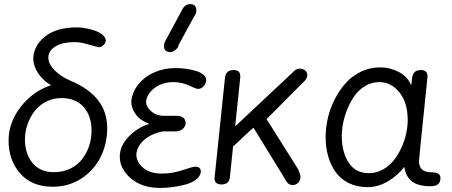

<svg xmlns="http://www.w3.org/2000/svg" viewBox="-20 -903 2214 940"><path d="M280.8 -422.9Q239.7 -422.9 205.1 -405Q170.4 -387.2 148.4 -357.9Q126.5 -328.6 114.3 -293Q102.1 -257.3 102.1 -220.2Q102.1 -150.9 138.9 -105.5Q175.8 -60.1 244.1 -60.1Q287.6 -60.1 323.2 -77.1Q358.9 -94.2 381.3 -122.8Q403.8 -151.4 416 -187.5Q428.2 -223.6 428.2 -263.2Q428.2 -335.9 389.2 -379.4Q350.1 -422.9 280.8 -422.9ZM498 -703.1Q497.1 -692.4 486.6 -682.1Q476.1 -671.9 464.8 -671.9Q459 -671.9 431.2 -680.2Q430.7 -680.2 429 -680.7Q427.2 -681.2 426.8 -681.2Q378.9 -696.8 347.2 -696.8Q286.6 -696.8 253.2 -676.8Q219.7 -656.7 216.8 -625V-620.1Q216.8 -590.3 247.1 -559.3Q277.3 -528.3 325.2 -507.8Q504.9 -433.1 504.9 -275.9Q504.9 -198.2 471.9 -133.1Q439 -67.9 377.4 -28.3Q315.9 11.2 237.8 11.2Q136.2 11.2 79.1 -53.5Q22 -118.2 22 -214.8Q22 -304.7 82.5 -381.3Q143.1 -458 230 -485.8Q190.9 -508.3 167 -543.9Q143.1 -579.6 143.1 -615.2V-625Q149.4 -685.5 204.6 -727.3Q259.8 -769 357.9 -769Q374.5 -769 397 -765.1Q419.4 -761.2 442.6 -753.7Q465.8 -746.1 481.9 -732.7Q498 -719.2 498 -703.1Z M763.7 17.1Q675.3 17.1 620.8 -29.5Q566.4 -76.2 566.4 -136.2Q566.4 -189.9 611.6 -235.6Q656.7 -281.2 711.4 -295.9Q667 -313 644.8 -343Q622.6 -373 622.6 -405.8Q627 -453.1 658.4 -491.2Q689.9 -529.3 737.5 -549.6Q785.2 -569.8 838.4 -569.8Q861.8 -569.8 886.7 -566.7Q911.6 -563.5 935.5 -556.9Q959.5 -550.3 974.6 -538.3Q989.7 -526.4 989.7 -511.2Q988.3 -493.2 976.6 -480.5Q964.8 -467.8 949.7 -467.8Q940.9 -467.8 917.5 -479Q874.5 -501 829.6 -501Q776.4 -501 739 -473.9Q701.7 -446.8 695.3 -409.2V-404.8Q695.3 -380.4 720.2 -358.2Q745.1 -335.9 784.7 -335.9H845.7Q866.7 -335.9 877.7 -326.2Q888.7 -316.4 888.7 -301.8V-297.9Q887.2 -282.7 874 -271.2Q860.8 -259.8 840.3 -259.8H778.3Q720.7 -248.5 686 -218.3Q651.4 -188 647.5 -147.9Q647.5 -110.4 680.4 -81.8Q713.4 -53.2 773.4 -53.2Q829.1 -53.2 889.6 -75.2Q923.8 -86.9 936.5 -86.9Q963.4 -86.9 963.4 -62Q960.9 -39.6 938.7 -22.9Q916.5 -6.3 883.5 1.7Q850.6 9.8 820.6 13.4Q790.5 17.1 763.7 17.1ZM938.5 -836.9 854.5 -683.1Q854.5 -671.9 840.6 -659.9Q826.7 -647.9 815.4 -647.9Q782.7 -647.9 782.7 -676.8Q782.7 -689.5 787.6 -699.2L871.6 -855Q885.7 -882.8 910.6 -882.8Q927.2 -882.8 934.3 -874.3Q941.4 -865.7 941.4 -847.2Q941.4 -845.7 938.5 -836.9Z M1030.3 -30.8 1081.5 -522.9Q1085.9 -560.1 1123.5 -560.1Q1156.2 -560.1 1156.2 -530.8V-522.9L1131.3 -284.2L1423.3 -558.1Q1433.6 -566.9 1448.2 -566.9Q1462.9 -566.9 1473.6 -558.3Q1484.4 -549.8 1484.4 -536.1V-532.2Q1482.9 -515.6 1460.4 -496.1L1285.2 -319.8L1440.4 -73.2Q1451.2 -46.4 1451.2 -36.1Q1449.2 -17.1 1438.5 -7.1Q1427.7 2.9 1413.1 2.9Q1390.6 2.9 1379.4 -20L1221.2 -277.8Q1200.2 -260.7 1169.9 -231.2Q1139.6 -201.7 1121.1 -186L1105.5 -36.1Q1102.5 0 1064.5 0Q1030.3 0 1030.3 -30.8Z M1993.2 -484.9 1997.6 -521Q2002 -560.1 2040.5 -560.1Q2073.2 -560.1 2073.2 -528.8Q2031.2 -124 2031.2 -115.2Q2031.2 -86.4 2046.9 -72.8Q2062.5 -59.1 2095.2 -59.1Q2136.2 -59.1 2136.2 -32.2V-25.9Q2133.3 8.8 2088.4 8.8Q2027.3 8.8 1996.8 -14.9Q1966.3 -38.6 1959.5 -85.9Q1926.8 -43.5 1878.9 -15.1Q1831.1 13.2 1779.3 13.2Q1727.5 13.2 1687.5 -6.6Q1647.5 -26.4 1623.3 -60.5Q1599.1 -94.7 1586.7 -137.9Q1574.2 -181.2 1574.2 -231Q1574.2 -278.3 1585.4 -326.4Q1596.7 -374.5 1619.6 -418.7Q1642.6 -462.9 1673.8 -497.6Q1705.1 -532.2 1748.5 -552.7Q1792 -573.2 1841.3 -573.2Q1890.1 -573.2 1933.1 -550.3Q1976.1 -527.3 1993.2 -484.9ZM1785.2 -55.2Q1821.8 -55.2 1853.5 -72.5Q1885.3 -89.8 1907.2 -117.4Q1929.2 -145 1945.1 -179.4Q1960.9 -213.9 1968.5 -248.8Q1976.1 -283.7 1976.1 -314.9Q1976.1 -400.9 1935.5 -450.9Q1895 -501 1836.4 -501Q1800.3 -501 1769.3 -482.9Q1738.3 -464.8 1717.5 -436.3Q1696.8 -407.7 1681.9 -372.1Q1667 -336.4 1660.2 -302Q1653.3 -267.6 1653.3 -236.8Q1653.3 -158.7 1687 -106.9Q1720.7 -55.2 1785.2 -55.2Z"/></svg>

Font: BPreplay
Style: Italic
Weight: 400
Italic angle: -6°
Designer: Magenta/George Triantafyllakos
Foundry: Magenta/George Triantafyllakos
Version: Version 1.00